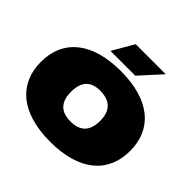

<svg xmlns="http://www.w3.org/2000/svg" viewBox="-240 -1261 1537 1537"><g transform="rotate(45 528.0 -492.5)"><path d="M528 26C860 26 1033 -129 1033 -375C1033 -620 860 -775 528 -775C196 -775 23 -620 23 -375C23 -129 196 26 528 26ZM528 -204C416 -204 363 -263 363 -375C363 -491 416 -550 530 -547C640 -544 693 -485 693 -375C693 -263 640 -204 528 -204ZM460 -1011 355 -830H636L800 -1011Z"/></g></svg>

Font: Mattone Black
Style: Regular
Weight: 900
Width: 6
Designer: Nunzio Mazzaferro
Foundry: Collletttivo
Version: Version 2.000;Glyphs 3.2 (3217)